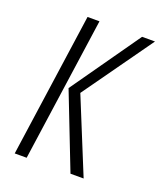

<svg xmlns="http://www.w3.org/2000/svg" viewBox="-115 -666 624 741"><g transform="rotate(20 197.0 -295.5)"><path d="M262 0 142 -308 341 -591H394L191 -306L316 0ZM33 0 117 -591H166L82 0Z"/></g></svg>

Font: Alumni Sans Thin Light
Style: Italic
Weight: 300
Italic angle: -8°
Version: Version 1.016